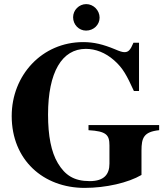

<svg xmlns="http://www.w3.org/2000/svg" viewBox="-20 -896 818 935"><path d="M465 -810C465 -846 435 -876 400 -876C365 -876 336 -847 336 -812C336 -776 364 -747 399 -747C436 -747 465 -775 465 -810ZM755 -287H411V-262C497 -257 513 -240 513 -188V-99C513 -48 488 -14 417 -14C340 -14 297 -43 262 -101C229 -156 214 -235 214 -338C214 -545 282 -658 398 -658C445 -658 493 -640 536 -602C579 -564 597 -529 632 -453H657V-688H630C615 -652 605 -642 586 -642C576 -642 563 -646 540 -656C482 -680 437 -691 385 -691C185 -691 37 -530 37 -331C37 -117 191 19 392 19C496 19 604 -6 669 -44V-162C669 -225 680 -254 755 -262Z"/></svg>

Font: XITS
Style: Bold
Weight: 700
Designer: MicroPress Inc., with final additions and corrections provided by Coen Hoffman, Elsevier (retired)
Version: Version 1.107